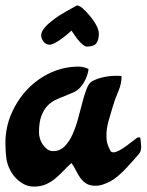

<svg xmlns="http://www.w3.org/2000/svg" viewBox="-25 -686 541 709"><path d="M265 -440Q285 -440 302 -431Q297 -394 273 -365Q262 -352 246.5 -345Q231 -338 214 -331.5Q197 -325 180 -317Q163 -309 149.5 -294.5Q136 -280 127.5 -257Q119 -234 119 -197Q119 -186 122.5 -174Q126 -162 133 -152Q140 -142 149.5 -135Q159 -128 171 -128Q196 -128 213.5 -145.5Q231 -163 243 -190Q255 -217 263.5 -248.5Q272 -280 279.5 -309Q287 -338 295.5 -359.5Q304 -381 317 -387Q337 -397 359 -401.5Q381 -406 403 -406Q408 -406 413.5 -406Q419 -406 424 -405Q424 -376 411.5 -347.5Q399 -319 391 -291Q383 -264 375.5 -238Q368 -212 368 -183Q368 -167 372 -154Q376 -141 384 -127Q391 -121 403 -125Q415 -129 428.5 -138Q442 -147 456 -158Q470 -169 481 -177Q493 -182 493.5 -174.5Q494 -167 496 -151Q497 -140 495 -131.5Q493 -123 486 -115Q478 -106 466.5 -93Q455 -80 442.5 -66.5Q430 -53 417 -41.5Q404 -30 395 -24Q382 -15 363 -7.5Q344 0 328 0Q307 0 294 -8Q281 -16 272 -28.5Q263 -41 256 -55.5Q249 -70 239 -84Q222 -69 207.5 -53.5Q193 -38 177.5 -25.5Q162 -13 143.5 -5Q125 3 100 3Q80 3 63 -6Q46 -15 32.5 -29.5Q19 -44 10.5 -62Q2 -80 -1 -98Q-3 -112 -4 -127.5Q-5 -143 -5 -158Q-5 -215 17 -266Q39 -317 76 -356Q113 -395 162 -417.5Q211 -440 265 -440ZM340 -561Q340 -539 331 -526.5Q322 -514 296 -514Q283 -514 260 -543Q253 -552 239 -573Q219 -555 208 -547Q174 -521 158 -521Q145 -521 136 -532Q127 -543 127 -556Q127 -584 193 -628Q215 -642 259 -666Q275 -666 307.5 -626.5Q340 -587 340 -561Z"/></svg>

Font: Praegefest
Style: Regular
Weight: 600
Designer: Peter Wiegel nach alter Vorlage
Foundry: Peter Wiegel
Version: Version 1.000